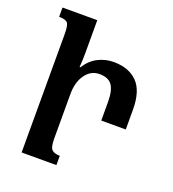

<svg xmlns="http://www.w3.org/2000/svg" viewBox="-131 -814 821 913"><g transform="rotate(20 279.5 -357.0)"><path d="M205 -340V-115Q205 -70 218.5 -58.5Q232 -47 258 -47V0H82V-599Q82 -645 71.5 -656Q61 -667 29 -667V-714H205V-545Q205 -511 202 -476H206Q232 -517 269 -535.5Q306 -554 347 -554Q424 -554 467 -510.5Q510 -467 510 -372V-272H386V-367Q386 -423 367.5 -450Q349 -477 303 -477Q260 -477 232.5 -439Q205 -401 205 -340Z"/></g></svg>

Font: Noto Serif Armenian ExtraCondensed
Style: Bold
Weight: 700
Width: 2
Designer: Monotype Design Team
Foundry: Monotype Imaging Inc.
Version: Version 2.008; ttfautohint (v1.8.4.7-5d5b)